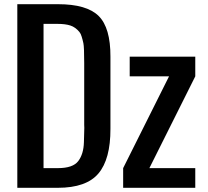

<svg xmlns="http://www.w3.org/2000/svg" viewBox="-20 -895 992 915"><path d="M598.1 -531.2V-625H910.6V-531.2L691.9 -93.8H910.6V0H566.9V-93.8L785.6 -531.2ZM381.3 -593.8Q381.3 -670.9 377.4 -689Q373.5 -707 369.1 -720.7Q365.2 -734.4 358.4 -742.7Q339.4 -765.6 315.4 -773.4Q291.5 -781.2 253.9 -781.2H187.5V-93.8H256.3Q327.6 -93.8 353 -127.4Q378.4 -161.1 379.9 -217.3Q381.8 -273.4 381.8 -285.6Q381.3 -297.4 381.3 -299.8ZM506.3 -281.2Q506.8 -136.7 449.2 -68.4Q391.6 0 255.4 0H62.5V-875H256.3Q393.6 -875 450.2 -818.8Q506.8 -762.7 506.3 -625Z"/></svg>

Font: Oswald
Style: Book
Weight: 400
Designer: vernon adams
Foundry: vernon adams
Version: Version 1.000